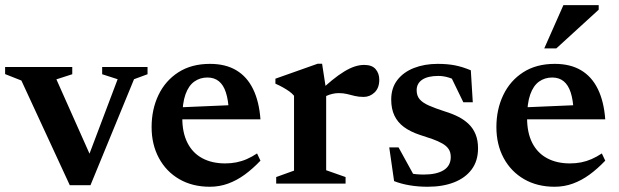

<svg xmlns="http://www.w3.org/2000/svg" viewBox="-24 -700 2360 732"><path d="M487 -398 321 6H242L57.5 -393L-4.5 -417.5V-444.5H251.5V-417L191 -397.5L332 -81L304.5 -80.5L424.5 -398L365.5 -417V-444.5H538.5V-417Z M776.5 -456.5Q836 -456.5 877 -432Q918 -407.5 941 -360.2Q964 -313 969 -245H642.5L643 -290L900 -301L848.5 -276Q846.5 -319 837.2 -347.5Q828 -376 810.5 -390.2Q793 -404.5 767 -404.5Q738.5 -404.5 716.8 -389Q695 -373.5 683 -339.8Q671 -306 671 -250Q671 -194 690.8 -155.2Q710.5 -116.5 747.2 -96.8Q784 -77 834.5 -77Q857 -77 877.2 -81Q897.5 -85 917 -93.5Q936.5 -102 956 -115L969 -87.5Q939.5 -56.5 909 -34.2Q878.5 -12 845.5 0Q812.5 12 776 12Q709.5 12 659.5 -17Q609.5 -46 581.8 -97.5Q554 -149 554 -215.5Q554 -283 580.2 -337.8Q606.5 -392.5 656.2 -424.5Q706 -456.5 776.5 -456.5Z M1364.5 -452.5Q1394.5 -452.5 1408.2 -436.2Q1422 -420 1422 -396Q1422 -364.5 1404 -347.5Q1386 -330.5 1362.5 -330.5Q1343.5 -330.5 1328.5 -334.2Q1313.5 -338 1299.2 -341.5Q1285 -345 1267.5 -345Q1255.5 -345 1243.5 -342.2Q1231.5 -339.5 1220 -334.2Q1208.5 -329 1198 -320.5L1186 -344Q1216.5 -373.5 1241.8 -394Q1267 -414.5 1288.5 -427.5Q1310 -440.5 1328.5 -446.5Q1347 -452.5 1364.5 -452.5ZM1219.5 -356V-51L1293.5 -25V0H1029V-25L1097 -49.5V-335Q1089.5 -344 1079 -351.5Q1068.5 -359 1055.2 -366.5Q1042 -374 1026 -381V-400L1187 -457H1204Z M1644.5 -456.5Q1681.5 -456.5 1710 -451Q1738.5 -445.5 1771 -432L1778.5 -310H1742.5L1684 -430.5L1729 -385.5Q1707.5 -398 1687.2 -404.2Q1667 -410.5 1647 -410.5Q1607 -410.5 1585.8 -396.2Q1564.5 -382 1564.5 -356Q1564.5 -335 1576 -321.5Q1587.5 -308 1611.5 -297.5Q1635.5 -287 1672.5 -275Q1700.5 -266.5 1723.5 -254.8Q1746.5 -243 1763.2 -226.8Q1780 -210.5 1789.2 -187.8Q1798.5 -165 1798.5 -134.5Q1798.5 -86.5 1774.2 -54Q1750 -21.5 1707 -4.8Q1664 12 1606.5 12Q1570.5 12 1537.8 6.5Q1505 1 1478.5 -9.5L1460 -138H1495.5L1566.5 -9L1499 -52Q1517 -45 1532.8 -41Q1548.5 -37 1563 -35.8Q1577.5 -34.5 1591.5 -34.5Q1640.5 -34.5 1667.5 -51.2Q1694.5 -68 1694.5 -101.5Q1694.5 -120 1686.2 -132Q1678 -144 1662.2 -153Q1646.5 -162 1624.8 -169.8Q1603 -177.5 1576 -186Q1540 -198 1516 -215.8Q1492 -233.5 1479.8 -259.2Q1467.5 -285 1467.5 -320.5Q1467.5 -364.5 1490.8 -394.8Q1514 -425 1554.2 -440.8Q1594.5 -456.5 1644.5 -456.5Z M2091 -456.5Q2150.5 -456.5 2191.5 -432Q2232.5 -407.5 2255.5 -360.2Q2278.5 -313 2283.5 -245H1957L1957.5 -290L2214.5 -301L2163 -276Q2161 -319 2151.8 -347.5Q2142.5 -376 2125 -390.2Q2107.5 -404.5 2081.5 -404.5Q2053 -404.5 2031.2 -389Q2009.5 -373.5 1997.5 -339.8Q1985.5 -306 1985.5 -250Q1985.5 -194 2005.2 -155.2Q2025 -116.5 2061.8 -96.8Q2098.5 -77 2149 -77Q2171.5 -77 2191.8 -81Q2212 -85 2231.5 -93.5Q2251 -102 2270.5 -115L2283.5 -87.5Q2254 -56.5 2223.5 -34.2Q2193 -12 2160 0Q2127 12 2090.5 12Q2024 12 1974 -17Q1924 -46 1896.2 -97.5Q1868.5 -149 1868.5 -215.5Q1868.5 -283 1894.8 -337.8Q1921 -392.5 1970.8 -424.5Q2020.5 -456.5 2091 -456.5ZM2051 -515.5 2124 -680.5H2258.5V-663L2097 -515.5Z"/></svg>

Font: Newsreader 16pt SemiBold
Style: Regular
Weight: 600
Designer: Hugues Gentile
Foundry: Production Type
Version: Version 1.003